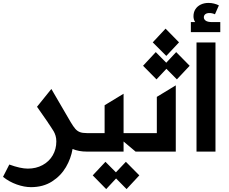

<svg xmlns="http://www.w3.org/2000/svg" viewBox="-105 -1028 1556 1302"><path d="M-84.5 171.2 -41.9 87.7Q33.7 115.4 83.5 115.4Q139.9 115.4 183.9 91.4Q228 67.5 252.5 25.4Q277 -16.7 277 -68.9Q277 -90.2 271.8 -107.4Q266.7 -124.6 258.5 -138.5Q250.4 -152.3 235.4 -174.4L219.8 -197.4L220.5 -197.1L146 -304L243.3 -424.7L374.3 -199.9Q392.4 -169.4 405.9 -154.1Q419.4 -138.8 437 -132.1Q454.5 -125.4 483.7 -125.4H493.6V0H483.7Q429 0 387.1 -17.8Q376.4 46.5 342 105.5Q307.5 164.4 247.5 202.8Q187.5 241.1 105.1 241.1Q60 241.1 8.7 223Q-42.6 204.9 -84.5 171.2Z M733 -68.5V0H493.6Q479 0 471.4 -16.3Q463.8 -32.7 463.8 -63.6Q463.8 -93.8 471.4 -109.6Q479 -125.4 493.6 -125.4H604.4V-314.3L733 -392.4V-125.4H837V0H814.3ZM523.8 161.2 610.1 69.2 681.1 140.6 748.6 69.2 839.8 161.2 753.2 254.3 682.2 182.2 615.1 254.3Z M958.5 -125.4V-371.1L1087 -449.2V0H837Q822.4 0 814.8 -16.3Q807.2 -32.7 807.2 -63.6Q807.2 -93.8 814.8 -109.6Q822.4 -125.4 837 -125.4ZM930.8 -740.8 1017.8 -833.8 1109 -740.8 1022.7 -648.8ZM951.3 -674.7 1022.4 -602.6 1089.8 -674.7 1181.1 -582 1094.5 -489.7 1023.4 -561.4 956.3 -489.7 865.1 -582Z M1356.2 -740.1V0H1227.6V-740.1ZM1189.3 -878.2H1218.4Q1207 -895.6 1207 -918Q1207 -944.6 1219.8 -965Q1232.6 -985.4 1255.9 -996.8Q1279.1 -1008.2 1309.3 -1008.2Q1328.1 -1008.2 1346.2 -1003.7Q1364.3 -999.3 1379.3 -991.5L1352.6 -931.1Q1334.2 -939.6 1315 -939.6Q1296.9 -939.6 1287.1 -931.6Q1277.3 -923.7 1277.3 -910.5Q1277.3 -897 1290.3 -887.6Q1303.3 -878.2 1334.2 -878.2H1388.8V-810H1189.3Z"/></svg>

Font: Riot Sans AR Bold
Style: Regular
Weight: 400
Designer: Bonnie Shaver-Troup, Thomas Jockin
Foundry: Lexend
Version: Version 1.001